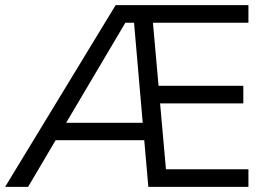

<svg xmlns="http://www.w3.org/2000/svg" viewBox="-22 -732 1043 752"><path d="M951 -643H577L599 -396H931V-327H605L628 -69H951V0H559L543 -183H196L88 0H-2L431 -712H951ZM537 -251 503 -643H469L237 -251Z"/></svg>

Font: Muli
Style: Regular
Weight: 400
Designer: Vernon Adams
Foundry: Vernon Adams
Version: Version 2.000